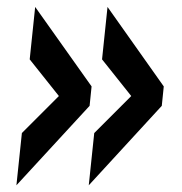

<svg xmlns="http://www.w3.org/2000/svg" viewBox="-20 -578 535 565"><path d="M28.3 -32.7 44.4 -186.5 153.3 -295.4 67.4 -403.3 83.5 -557.6 249.5 -323.7 243.7 -266.6ZM241.2 -32.7 257.3 -186.5 366.2 -295.4 280.3 -403.3 296.4 -557.6 461.9 -323.7 456.1 -266.6Z"/></svg>

Font: Oswald
Style: Demi-Bold
Weight: 600
Designer: Vernon Adams
Foundry: Vernon Adams
Version: 3.0; ttfautohint (v0.94.23-7a4d-dirty) -l 8 -r 50 -G 200 -x 